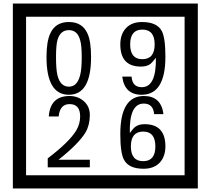

<svg xmlns="http://www.w3.org/2000/svg" viewBox="-20 -980 1195 1090"><path d="M1103 90H53V-960H1103ZM1028 15V-885H128V15ZM497 -656Q497 -442 371 -442Q244 -442 244 -656Q244 -744 265 -789Q294 -855 371 -855Q448 -855 477 -789Q497 -745 497 -656ZM444 -656Q444 -723 435 -752Q420 -809 371 -809Q322 -809 306 -752Q298 -723 298 -656Q298 -587 306 -553Q322 -488 371 -488Q419 -488 435 -554Q444 -587 444 -656ZM919 -658Q919 -442 784 -442Q687 -442 674 -545H727Q731 -485 785 -485Q868 -485 865 -652Q844 -625 834 -617Q814 -602 780 -602Q663 -602 663 -728Q663 -786 695.5 -820.5Q728 -855 786 -855Q870 -855 898 -805Q919 -766 919 -658ZM858 -728Q858 -812 788 -812Q719 -812 719 -728Q719 -644 788 -644Q858 -644 858 -728ZM490 -30H251V-81Q372 -173 412 -238Q435 -276 435 -319Q435 -389 375 -389Q320 -389 313 -319H257Q265 -435 375 -435Q423 -435 456.5 -405Q490 -375 490 -327Q490 -271 466 -229Q428 -165 312 -73H490ZM919 -149Q919 -91 886.5 -56.5Q854 -22 795 -22Q711 -22 684 -73Q663 -111 663 -219Q663 -435 797 -435Q895 -435 908 -332H855Q850 -392 796 -392Q713 -392 717 -225Q738 -253 748 -260Q768 -275 801 -275Q919 -275 919 -149ZM862 -149Q862 -233 793 -233Q723 -233 723 -149Q723 -65 793 -65Q862 -65 862 -149Z"/></svg>

Font: Unicode BMP Fallback SIL
Style: Regular
Weight: 400
Foundry: NRSI, SIL International
Version: Version 5.1 Based on Unicode 5.1